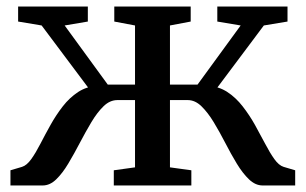

<svg xmlns="http://www.w3.org/2000/svg" viewBox="-20 -568 936 588"><path d="M12 0V-46.5L47.5 -57Q62 -61.5 75.8 -80.8Q89.5 -100 103.8 -127.8Q118 -155.5 134.8 -185.5Q151.5 -215.5 172.2 -242.2Q193 -269 219.2 -286.2Q245.5 -303.5 279 -305V-261L107.5 -490L35.5 -502V-548H249V-502L178 -490L310 -309H393.5V-490L330 -502V-548H564V-502L500.5 -490V-309H585L717 -490L645.5 -502V-548H860.5V-502L788 -490L616.5 -261L617 -305Q650 -303.5 676.2 -286.2Q702.5 -269 723.2 -242.2Q744 -215.5 760.8 -185.5Q777.5 -155.5 792 -127.8Q806.5 -100 820.2 -80.8Q834 -61.5 848.5 -57L884 -46.5V0H784.5Q762 0 742.5 -18.8Q723 -37.5 705 -67.2Q687 -97 669.8 -130.5Q652.5 -164 634.5 -193.8Q616.5 -223.5 597 -242.5Q577.5 -261.5 555 -261.5H500.5V-55.5L566 -46.5V0H328.5V-46.5L393.5 -55.5V-261.5H339.5Q316.5 -261.5 297 -242.5Q277.5 -223.5 259.8 -193.8Q242 -164 224.5 -130.5Q207 -97 189.2 -67.2Q171.5 -37.5 152.2 -18.8Q133 0 110.5 0Z"/></svg>

Font: Merriweather 36pt Medium
Style: Regular
Weight: 500
Version: Version 2.100